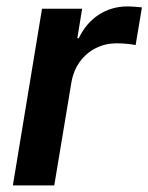

<svg xmlns="http://www.w3.org/2000/svg" viewBox="-20 -562 450 582"><path d="M19 0 107.4 -535.6H229L214.4 -446.3H218.8Q241.2 -492.7 279.8 -517.6Q318.4 -542.5 366.2 -542.5Q377.4 -542.5 389.4 -541.5Q401.4 -540.5 410.2 -539.6L391.1 -425.3Q383.3 -427.2 366.5 -429Q349.6 -430.7 333 -430.7Q299.8 -430.7 270.8 -416.3Q241.7 -401.9 222.2 -375Q202.6 -348.1 196.3 -311.5L144.5 0Z"/></svg>

Font: Inter 20pt SemiBold
Style: Italic
Weight: 600
Italic angle: -9.3988°
Version: Version 4.001;git-66647c0bb